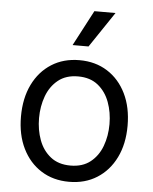

<svg xmlns="http://www.w3.org/2000/svg" viewBox="-55 -830 707 887"><g transform="rotate(5 298.5 -386.5)"><path d="M298.3 11.4Q224.4 11.4 168.9 -23.8Q113.3 -58.9 82.2 -122.2Q51.1 -185.4 51.1 -269.9Q51.1 -355.1 82.2 -418.7Q113.3 -482.2 168.9 -517.4Q224.4 -552.6 298.3 -552.6Q372.2 -552.6 427.7 -517.4Q483.3 -482.2 514.4 -418.7Q545.5 -355.1 545.5 -269.9Q545.5 -185.4 514.4 -122.2Q483.3 -58.9 427.7 -23.8Q372.2 11.4 298.3 11.4ZM298.3 -63.9Q354.4 -63.9 390.6 -92.7Q426.8 -121.4 444.2 -168.3Q461.6 -215.2 461.6 -269.9Q461.6 -324.6 444.2 -371.8Q426.8 -419 390.6 -448.2Q354.4 -477.3 298.3 -477.3Q242.2 -477.3 206 -448.2Q169.7 -419 152.3 -371.8Q134.9 -324.6 134.9 -269.9Q134.9 -215.2 152.3 -168.3Q169.7 -121.4 206 -92.7Q242.2 -63.9 298.3 -63.9ZM259.9 -619.3 346.6 -784.1H444.6L333.8 -619.3Z"/></g></svg>

Font: Inter Alia
Style: Regular
Weight: 400
Designer: Rasmus Andersson (Latin, Greek, Cyrillic etc.) and Evan from Shavian.info (Shavian, old style figures)
Foundry: Shavian.info
Version: Version 0.001;git-37ab20767